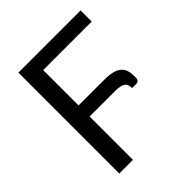

<svg xmlns="http://www.w3.org/2000/svg" viewBox="-198 -840 964 964"><g transform="rotate(-45 284.0 -358.0)"><path d="M188.5 -637.5V-386.5H368Q404.5 -386.5 428.2 -380.5Q452 -374.5 466 -362.5Q480 -350.5 485.5 -332.2Q491 -314 491 -289.5Q491 -284 490.5 -278.2Q490 -272.5 487.8 -268Q485.5 -263.5 480.8 -260.8Q476 -258 468 -258H440.5Q440 -272.5 436.2 -282Q432.5 -291.5 423.8 -297.2Q415 -303 400.5 -305.5Q386 -308 364.5 -308H188.5V0H91.5V-716.5H533V-637.5Z"/></g></svg>

Font: Lato
Style: Regular
Weight: 400
Designer: Lukasz Dziedzic with Adam Twardoch and Botio Nikoltchev
Foundry: tyPoland Lukasz Dziedzic
Version: Version 2.015; 2015-08-06; http://www.latofonts.com/